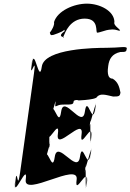

<svg xmlns="http://www.w3.org/2000/svg" viewBox="-20 -1087 715 1052"><path d="M562 -825C504 -825 223 -822 209 -722C195 -620 169 -833 156 -742C142 -642 168 -840 154 -740C139 -630 183 -802 166 -684L90 -141C73 -23 77 -195 62 -85C48 15 78 -184 64 -84C51 7 135 -204 121 -103C107 -3 414 -203 400 -103C386 -2 468 -193 453 -84C439 16 470 -185 456 -85C443 6 456 -223 444 -141L451 -190C439 -108 491 -336 478 -245C464 -145 490 -346 476 -246C461 -137 432 -328 418 -227C404 -127 294 -327 280 -227C266 -125 235 -319 220 -209C206 -109 236 -308 222 -208C209 -117 260 -346 248 -264L255 -314C243 -232 258 -462 245 -371C231 -271 257 -470 243 -370C228 -260 311 -454 297 -352C283 -252 441 -452 427 -352C413 -251 494 -441 479 -332C465 -232 495 -434 481 -334C468 -243 482 -471 470 -389L477 -438C465 -356 516 -584 503 -493C489 -393 516 -595 502 -495C487 -386 459 -576 445 -475C431 -375 329 -575 315 -475C301 -373 270 -567 255 -457C241 -357 271 -556 257 -456C244 -365 295 -595 283 -513C281 -493 289 -514 324 -514C381 -514 381 -514 384 -534C395 -544 422 -536 406 -536C372 -536 509 -537 512 -557C532 -577 559 -567 600 -558C633 -558 637 -560 640 -580C634 -610 627 -638 597 -656C564 -656 570 -706 573 -726C578 -764 594 -792 639 -802C673 -802 672 -804 675 -824C668 -835 636 -825 562 -825ZM331 -895C336 -905 363 -985 444 -985C526 -985 501 -908 513 -908C525 -908 565 -924 577 -924C607 -928 612 -924 635 -918C647 -918 625 -921 637 -921C638 -927 599 -949 607 -966C606 -1028 526 -1067 456 -1067C385 -1067 295 -1028 276 -966C280 -949 263 -920 253 -908C257 -896 256 -892 273 -896C301 -906 344 -919 336 -938C327 -946 338 -944 322 -944C318 -941 336 -926 334 -916C303 -894 313 -887 328 -883C334 -881 319 -871 331 -895Z"/></svg>

Font: Hussar Przerywany
Style: Obl
Weight: 400
Foundry: Cannot Into Space Fonts
Version: Version 0.982